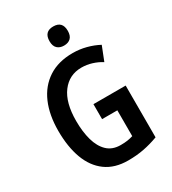

<svg xmlns="http://www.w3.org/2000/svg" viewBox="-220 -1133 1047 1166"><g transform="rotate(-30 303.5 -549.5)"><path d="M317 -485H543V-122Q492 -103 441 -93Q390 -83 330 -83Q236 -83 174 -128.5Q112 -174 81.5 -256.5Q51 -339 51 -451Q51 -562 86.5 -644Q122 -726 191.5 -771.5Q261 -817 362 -817Q410 -817 456 -805Q502 -793 541 -772L502 -673Q472 -692 436.5 -703Q401 -714 364 -714Q278 -714 226.5 -645.5Q175 -577 175 -449Q175 -373 191.5 -314Q208 -255 243.5 -221Q279 -187 337 -187Q365 -187 384.5 -190Q404 -193 424 -199V-380H317ZM341 -1016Q405 -1016 405 -949Q405 -915 388 -898.5Q371 -882 341 -882Q312 -882 294.5 -898.5Q277 -915 277 -949Q277 -1016 341 -1016Z"/></g></svg>

Font: Noto Sans Kannada UI Condensed SemiBold
Style: Regular
Weight: 600
Width: 3
Designer: Jelle Bosma - Monotype Design Team
Foundry: Monotype Imaging Inc.
Version: Version 2.005; ttfautohint (v1.8.4.7-5d5b)